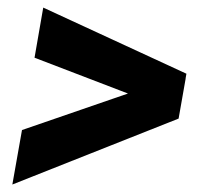

<svg xmlns="http://www.w3.org/2000/svg" viewBox="-20 -556 539 516"><path d="M356.9 -292 72.8 -400.9 96.2 -535.6 481 -357.9 463.9 -260.3ZM39.1 -206.5 346.7 -312.5 479 -345.2 460 -237.3 13.2 -60.1Z"/></svg>

Font: Roboto ExtraBold
Style: Italic
Weight: 800
Designer: Christian Robertson
Foundry: Google
Version: Version 3.009; 2024